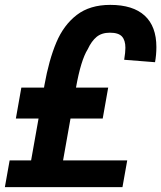

<svg xmlns="http://www.w3.org/2000/svg" viewBox="-34 -767 661 787"><path d="M5.5 -109.5H93.5L124 -281H31L53.5 -408H146.5L148 -417.5Q166.5 -521 196.8 -592.8Q227 -664.5 280.8 -705.8Q334.5 -747 418 -747Q511 -747 559 -703Q607 -659 607 -574Q607 -542.5 601.5 -512L475 -522Q480 -553 480 -571Q480 -602 465.8 -617.5Q451.5 -633 416.5 -633Q383 -633 362 -615.8Q341 -598.5 325.5 -565Q297.5 -520.5 277.5 -408H409.5L387 -281H255L224.5 -109.5H487.5L468 0H-14Z"/></svg>

Font: JuliaMono ExtraBoldItalic
Style: Regular
Weight: 800
Italic angle: -9°
Monospace: yes
Designer: cormullion
Foundry: corm
Version: Version 0.049; ttfautohint (v1.8.4)